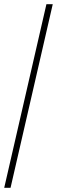

<svg xmlns="http://www.w3.org/2000/svg" viewBox="-20 -770 270 910"><path d="M0 120 200 -750H230L30 120Z"/></svg>

Font: Spectral ExtraLight
Style: Regular
Weight: 275
Designer: Jean-Baptiste Levee
Foundry: Production Type
Version: Version 2.001